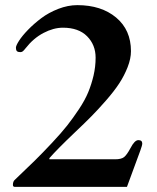

<svg xmlns="http://www.w3.org/2000/svg" viewBox="-20 -728 611 748"><path d="M30.3 -7.8Q30.3 -21.5 38.1 -27.8Q85 -72.3 115.7 -102.5Q146.5 -132.8 182.6 -171.4Q218.8 -210 241.7 -239Q264.6 -268.1 287.8 -303Q311 -337.9 323.7 -368.7Q336.4 -399.4 344.5 -433.8Q352.5 -468.3 352.5 -503.4Q352.5 -553.2 319.3 -586.7Q286.1 -620.1 225.1 -620.1Q188.5 -620.1 149.4 -599.6Q110.4 -579.1 80.1 -540.5Q73.2 -531.7 69.1 -528.3Q64.9 -524.9 59.1 -524.9Q49.8 -524.9 45.9 -528.8Q42 -532.7 42 -542Q42 -550.3 54.2 -569.3Q66.4 -588.4 89.4 -612.1Q112.3 -635.7 140.9 -657.2Q169.4 -678.7 207 -693.4Q244.6 -708 281.2 -708Q374.5 -708 432.4 -659.7Q490.2 -611.3 490.2 -528.8Q490.2 -499.5 477.1 -466.1Q463.9 -432.6 444.3 -402.8Q424.8 -373 393.6 -337.2Q362.3 -301.3 335.9 -274.7Q309.6 -248 272.9 -213.4Q203.1 -147 172.4 -111.8V-107.4H428.2Q452.6 -107.4 463.4 -116Q474.1 -124.5 488.3 -150.9Q504.4 -182.1 519 -182.1Q534.2 -182.1 534.2 -168.9Q534.2 -162.1 526.9 -142.1L474.6 0H37.6Q30.3 0 30.3 -7.8Z"/></svg>

Font: Monomachus
Style: Medium
Weight: 500
Designer: Alexey Kryukov
Version: Version 1.0